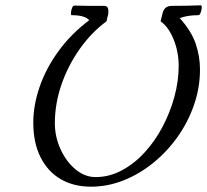

<svg xmlns="http://www.w3.org/2000/svg" viewBox="-20 -688 778 721"><path d="M322 13Q256 13 207.5 -15.5Q159 -44 132 -98Q105 -152 105 -228Q105 -293 129 -362.5Q153 -432 200 -496.5Q247 -561 315 -612Q299 -631 249 -631Q246 -631 246.5 -640Q247 -649 250.5 -658Q254 -667 259 -667Q287 -666 315 -666Q343 -666 371 -666Q387 -666 387 -646Q387 -640 386.5 -635.5Q386 -631 384 -626L380 -608Q324 -567 280 -505Q236 -443 211 -371Q186 -299 186 -225Q186 -175 207 -128.5Q228 -82 263 -52.5Q298 -23 339 -23Q390 -23 437 -48Q484 -73 523 -115.5Q562 -158 590.5 -212Q619 -266 635 -325Q651 -384 651 -440Q651 -493 632 -540Q613 -587 583 -608L590 -636Q596 -666 625 -666Q653 -666 680 -666.5Q707 -667 734 -668Q738 -668 737.5 -659Q737 -650 733.5 -640.5Q730 -631 725 -631Q703 -631 685.5 -628Q668 -625 655 -620Q699 -571 715 -523.5Q731 -476 731 -427Q731 -359 708.5 -294Q686 -229 646.5 -173.5Q607 -118 555 -76Q503 -34 443.5 -10.5Q384 13 322 13Z"/></svg>

Font: Junicode VF
Style: Italic
Weight: 400
Italic angle: -11°
Designer: Peter S. Baker
Version: Version 2.209